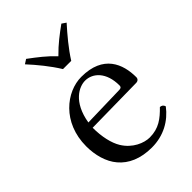

<svg xmlns="http://www.w3.org/2000/svg" viewBox="-195 -728 824 824"><g transform="rotate(-45 217.5 -315.5)"><path d="M199 -498H249C278 -544 316 -589 351 -628L332 -641C295 -614 261 -589 224 -551C190 -587 157 -612 118 -641L98 -628C133 -590 170 -545 199 -498ZM114 -259C132 -367 195 -396 231 -396C277 -396 321 -357 321 -277C321 -268 317 -264.3 307 -264ZM378 -89C343 -53 310 -27 255 -27C221 -27 171 -47 141 -96C122 -127 111 -175 111 -230L379 -234C390 -234.2 397 -241 397 -251C397 -331 364 -419 231 -419C140.9 -419 35 -338 35 -193C35 -140 49 -87 80 -51C112 -13 162 10 231 10C303 10 360 -23 398 -73C395 -83 389 -88 378 -89Z"/></g></svg>

Font: Libertinus Serif Display
Style: Regular
Weight: 400
Designer: Philipp H. Poll
Foundry: Khaled Hosny
Version: Version 6.1